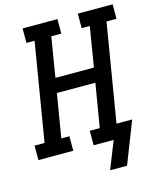

<svg xmlns="http://www.w3.org/2000/svg" viewBox="-139 -825 886 1075"><g transform="rotate(-15 304.5 -288.0)"><path d="M462 159H364L427 0H311V-84H369L411 -336H188L146 -84H193V0H-9V-84H49L143 -651H96V-735H298V-651H240L202 -420H425L463 -651H416V-735H618V-651H560L466 -84H557Z"/></g></svg>

Font: Iosevka Etoile Medium Oblique
Style: Regular
Weight: 500
Italic angle: -9°
Designer: Belleve Invis
Foundry: Belleve Invis
Version: Version 15.5.2; ttfautohint (v1.8.4)